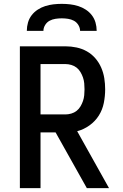

<svg xmlns="http://www.w3.org/2000/svg" viewBox="-20 -975 640 995"><path d="M83 0V-735H319Q348 -735 376.5 -729Q405 -723 430 -709Q455 -695 474 -673Q493 -651 504.5 -624.5Q516 -598 520.5 -569.5Q525 -541 525 -512Q525 -477 518 -441.5Q511 -406 492 -376Q473 -346 443.5 -325Q414 -304 380 -295L545 0H430L268 -289H190V0ZM190 -382H319Q334 -382 349.5 -386.5Q365 -391 377 -400.5Q389 -410 397 -423.5Q405 -437 410 -451.5Q415 -466 416.5 -481.5Q418 -497 418 -512Q418 -528 416.5 -543.5Q415 -559 410 -573.5Q405 -588 397 -601.5Q389 -615 377 -624.5Q365 -634 349.5 -638.5Q334 -643 319 -643H190ZM119 -815Q119 -837 125 -858Q131 -879 144 -896Q157 -913 175.5 -925Q194 -937 214.5 -943.5Q235 -950 256.5 -952.5Q278 -955 300 -955Q322 -955 343.5 -952.5Q365 -950 385.5 -943.5Q406 -937 424.5 -925Q443 -913 456 -896Q469 -879 475 -858Q481 -837 481 -815H395Q395 -831 386 -845.5Q377 -860 363 -867.5Q349 -875 332.5 -877.5Q316 -880 300 -880Q284 -880 267.5 -877.5Q251 -875 237 -867.5Q223 -860 214 -845.5Q205 -831 205 -815Z"/></svg>

Font: Iosevka SS04 Semibold Extended
Style: Regular
Weight: 600
Width: 7
Monospace: yes
Designer: Belleve Invis
Foundry: Belleve Invis
Version: Version 19.0.0; ttfautohint (v1.8.4)